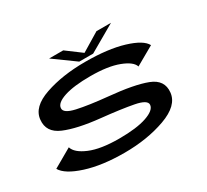

<svg xmlns="http://www.w3.org/2000/svg" viewBox="-143 -938 1250 1161"><g transform="rotate(-30 481.5 -357.0)"><path d="M422.5 4.5Q581.5 4.5 708.5 -41.2Q835.5 -87 844 -173Q853 -257 766 -290.5Q679 -324 506 -340Q377 -352.5 298.2 -370Q219.5 -387.5 223 -422Q225.5 -457 291.2 -478.8Q357 -500.5 474 -500.5Q595.5 -500.5 669.5 -472.2Q743.5 -444 755.5 -405.5L885.5 -479.5Q861 -526.5 754.8 -558.8Q648.5 -591 489.5 -591Q330.5 -591 209.5 -549.5Q88.5 -508 80.5 -423.5Q71.5 -339 158.5 -302Q245.5 -265 401.5 -249Q537 -235 620.2 -219Q703.5 -203 700.5 -169.5Q697 -133 628 -109.5Q559 -86 437 -86Q309 -86 234 -117.5Q159 -149 146 -193L15.5 -118Q45 -66.5 155.8 -31Q266.5 4.5 422.5 4.5ZM460 -610H557L743.5 -717.5H642L514 -640L410 -717.5H311.5Z"/></g></svg>

Font: Anybody ExtraExpanded Medium
Style: Italic
Weight: 500
Width: 8
Italic angle: -10°
Version: Version 1.113;gftools[0.9.25]